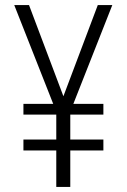

<svg xmlns="http://www.w3.org/2000/svg" viewBox="-20 -734 499 754"><path d="M229 -356 364 -714H421L268 -326H386V-284H256V-186H386V-143H256V0H201V-143H72V-186H201V-284H72V-326H189L36 -714H94Z"/></svg>

Font: Noto Sans Telugu Condensed Light
Style: Regular
Weight: 300
Width: 3
Designer: Jelle Bosma - Monotype Design Team
Foundry: Monotype Imaging Inc.
Version: Version 2.005; ttfautohint (v1.8.4.7-5d5b)